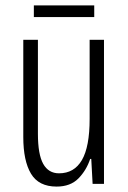

<svg xmlns="http://www.w3.org/2000/svg" viewBox="-20 -679 472 709"><path d="M364 -532V0H322L317 -92H313Q299 -50 269.5 -20Q240 10 189 10Q123 10 94.5 -37.5Q66 -85 66 -173V-532H120V-185Q120 -109 139.5 -74Q159 -39 198 -39Q254 -39 282.5 -88Q311 -137 311 -240V-532ZM328 -659V-616H105V-659Z"/></svg>

Font: Noto Sans Gurmukhi ExtraCondensed Light
Style: Regular
Weight: 300
Width: 2
Designer: Jelle Bosma - Monotype Design Team
Foundry: Monotype Imaging Inc.
Version: Version 2.004; ttfautohint (v1.8.4.7-5d5b)